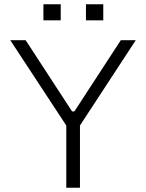

<svg xmlns="http://www.w3.org/2000/svg" viewBox="-20 -878 683 898"><path d="M290 0V-291L28 -690H100L317 -357H328L545 -690H615L354 -291V0ZM183 -783V-858H264V-783ZM382 -783V-858H463V-783Z"/></svg>

Font: Mozilla Text ExtraLight
Style: Regular
Weight: 200
Designer: Studio DRAMA
Foundry: Studio DRAMA
Version: Version 1.000